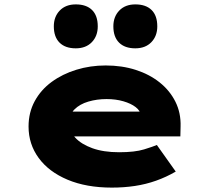

<svg xmlns="http://www.w3.org/2000/svg" viewBox="-20 -844 971 874"><path d="M489 10Q373 10 287.5 -26Q202 -62 156 -125Q110 -188 110 -268Q110 -332 138 -383.5Q166 -435 215 -471Q264 -507 327.5 -526.5Q391 -546 461 -546Q535 -546 597.5 -526Q660 -506 706.5 -469Q753 -432 778.5 -381Q804 -330 802 -268L801 -223H242L219 -336H640L621 -301V-319Q619 -340 597.5 -356.5Q576 -373 541.5 -383Q507 -393 465 -393Q421 -393 382 -381.5Q343 -370 319 -346Q295 -322 295 -284Q295 -248 322 -218Q349 -188 400 -169.5Q451 -151 522 -151Q594 -151 636 -164Q678 -177 694 -184L780 -63Q737 -38 690.5 -21.5Q644 -5 594 2.5Q544 10 489 10ZM596 -624Q548 -624 522 -650Q496 -676 496 -724Q496 -768 523 -796Q550 -824 596 -824Q644 -824 670 -798.5Q696 -773 696 -724Q696 -680 669 -652Q642 -624 596 -624ZM325 -624Q277 -624 251 -650Q225 -676 225 -724Q225 -768 252 -796Q279 -824 325 -824Q373 -824 399 -798.5Q425 -773 425 -724Q425 -680 398 -652Q371 -624 325 -624Z"/></svg>

Font: Lexend Zetta Black
Style: Regular
Weight: 900
Designer: Bonnie Shaver-Troup, Thomas Jockin
Foundry: Lexend
Version: Version 1.007